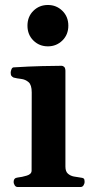

<svg xmlns="http://www.w3.org/2000/svg" viewBox="-20 -751 375 771"><path d="M51.3 0Q43 0 38.8 -7.3Q34.7 -14.6 34.7 -20Q34.7 -36.6 50.8 -38.1Q68.8 -40 87.9 -45.9Q106.9 -51.8 106.9 -65.9L107.4 -379.9Q107.4 -410.2 94.7 -421.1Q82 -432.1 64.9 -434.1Q47.9 -436 34.7 -439.5Q29.8 -441.9 26.4 -445.8Q22.9 -449.7 22.9 -459Q22.9 -464.8 25.9 -472.4Q28.8 -480 34.7 -480.5Q98.1 -484.4 149.4 -485.6Q200.7 -486.8 228 -486.8Q231.9 -486.8 237.1 -482.9Q242.2 -479 242.7 -467.3V-82Q242.7 -62.5 252.7 -53.7Q262.7 -44.9 276.6 -42.2Q290.5 -39.6 302.2 -38.1Q312.5 -37.1 316.2 -34.2Q319.8 -31.2 319.8 -20Q319.8 -14.6 315.7 -7.3Q311.5 0 303.2 0ZM172.4 -564.9Q137.7 -564.9 114 -588.4Q90.3 -611.8 90.3 -647.9Q90.3 -684.1 114 -707.5Q137.7 -731 172.4 -731Q206.5 -731 230.5 -707.5Q254.4 -684.1 254.4 -647.9Q254.4 -611.8 230.5 -588.4Q206.5 -564.9 172.4 -564.9Z"/></svg>

Font: Gelasio SemiBold
Style: Regular
Weight: 600
Designer: Eben Sorkin
Foundry: Eben Sorkin
Version: Version 1.008